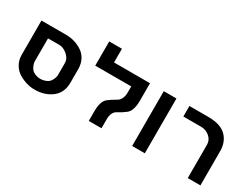

<svg xmlns="http://www.w3.org/2000/svg" viewBox="-65 -1285 2363 1821"><g transform="rotate(30 1116.5 -375.0)"><path d="M76.2 -226.1V-600.1H348.1Q442.4 -600.1 522.9 -547.9Q562.5 -522 585.7 -477.5Q608.9 -433.1 608.9 -374V-226.1Q608.9 -117.2 532.2 -58.1Q456.5 0 346.2 0Q258.8 0 174.8 -48.8Q131.3 -74.2 103.8 -120.4Q76.2 -166.5 76.2 -226.1ZM470.2 -365.2Q470.2 -409.7 427.2 -447.3Q384.3 -484.9 336.9 -484.9H214.8V-234.9Q214.8 -205.6 235.8 -168Q249 -144.5 276.9 -130.6Q304.7 -116.7 341.8 -115.2Q378.4 -116.7 406.7 -129.6Q435.1 -142.6 448.2 -165Q456.5 -179.7 460.2 -187.3Q463.9 -194.8 467 -207.5Q470.2 -220.2 470.2 -234.9Z M1080.1 -101.1V0H940.9V-106.9Q940.9 -216.3 988.8 -253.9Q1021.5 -279.8 1078.1 -312Q1100.6 -324.7 1113.3 -353.3Q1126 -381.8 1126 -418.9V-484.9H731.9V-750H871.1V-600.1H1265.1V-412.1Q1265.1 -297.9 1216.8 -259.8Q1174.3 -226.6 1127.9 -203.1Q1105.5 -191.9 1092.8 -164.6Q1080.1 -137.2 1080.1 -101.1Z M1416 0V-600.1H1554.7V0Z M2024.9 -365.2Q2024.9 -416 1984.9 -450.2Q1944.3 -484.9 1891.6 -484.9H1696.8V-600.1H1903.8Q2038.6 -600.1 2101.6 -537.1Q2163.6 -475.1 2163.6 -374V0H2024.9Z"/></g></svg>

Font: Miedinger*
Style: Bold
Weight: 700
Version: Version 001.000